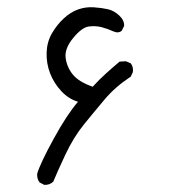

<svg xmlns="http://www.w3.org/2000/svg" viewBox="-20 -350 540 537"><path d="M103.5 167 90.8 160.2Q83 150.4 84 135.7Q92.8 106.4 129.9 38.6Q167 -29.3 198.2 -65.4Q171.9 -73.2 151.4 -95.2Q130.9 -117.2 120.1 -145Q109.4 -172.9 110.4 -202.6Q111.3 -232.4 125 -256.3Q138.7 -280.3 158.2 -298.3Q177.7 -316.4 198.7 -323.7Q219.7 -331.1 242.2 -329.6Q264.6 -328.1 281.7 -324.2Q298.8 -320.3 313.5 -306.6Q328.1 -293 327.1 -277.3L320.3 -263.7Q310.5 -255.9 295.9 -262.7Q281.2 -269.5 264.6 -273.9Q248 -278.3 228.5 -275.9Q209 -273.4 184.6 -243.7Q160.2 -213.9 163.6 -188Q167 -162.1 183.6 -141.6Q200.2 -121.1 239.3 -107.4Q256.8 -127 276.4 -144.5Q295.9 -162.1 314.5 -177.7L332 -178.7L345.7 -172.9Q353.5 -163.1 351.6 -148.4L345.7 -135.7Q302.7 -107.4 273.4 -72.8Q244.1 -38.1 214.8 -2Q185.5 34.2 163.1 82Q140.6 129.9 128.9 158.2Q118.2 168 103.5 167Z"/></svg>

Font: JasonHandwriting4
Style: Regular
Weight: 400
Version: Version 1.01.21